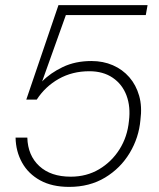

<svg xmlns="http://www.w3.org/2000/svg" viewBox="-20 -720 622 752"><path d="M251 12Q184 12 137.5 -13.5Q91 -39 66.5 -83Q42 -127 41 -181H87Q89 -111 134 -69.5Q179 -28 257 -28Q319 -28 368 -57Q417 -86 448 -135Q479 -184 485 -246Q492 -302 475.5 -346Q459 -390 421.5 -415.5Q384 -441 330 -441Q263 -441 210 -411Q157 -381 124 -330H83L209 -700H558L551 -661H238L145 -401Q177 -434 226 -457.5Q275 -481 338 -481Q384 -481 422 -464.5Q460 -448 486.5 -417.5Q513 -387 525 -345Q537 -303 530 -250Q524 -181 488 -121Q452 -61 391.5 -24.5Q331 12 251 12Z"/></svg>

Font: DM Sans 28pt ExtraLight
Style: Italic
Weight: 250
Italic angle: -10°
Version: Version 4.004;gftools[0.9.30]